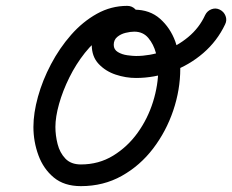

<svg xmlns="http://www.w3.org/2000/svg" viewBox="-20 -598 792 655"><path d="M414 -578Q430 -578 441 -567Q452 -556 452 -541Q452 -525 441 -514Q430 -503 414 -503Q373 -503 336.5 -479.5Q300 -456 269.5 -417.5Q239 -379 216.5 -333.5Q194 -288 181.5 -243.5Q169 -199 169 -165Q169 -136 176.5 -106.5Q184 -77 203 -57Q222 -37 256 -37Q317 -37 366 -67Q415 -97 449.5 -145Q484 -193 502 -250.5Q520 -308 520 -364Q520 -387 512 -417Q504 -447 486 -468.5Q468 -490 438 -490Q425 -490 408.5 -486Q392 -482 380 -472Q368 -462 368 -445Q368 -429 382 -420.5Q396 -412 414.5 -409.5Q433 -407 444 -407Q491 -407 537.5 -423.5Q584 -440 622 -471.5Q660 -503 680 -547Q687 -561 701.5 -566.5Q716 -572 730 -565Q744 -558 749.5 -543.5Q755 -529 748 -515Q721 -458 673.5 -417Q626 -376 566 -354Q506 -332 444 -332Q409 -332 374.5 -343.5Q340 -355 316.5 -380Q293 -405 293 -445Q293 -484 315 -510.5Q337 -537 370 -551Q403 -565 438 -565Q491 -565 526 -534Q561 -503 578 -456.5Q595 -410 595 -364Q595 -292 571 -221Q547 -150 502.5 -91.5Q458 -33 395.5 2Q333 37 256 37Q199 37 163.5 7.5Q128 -22 111 -68.5Q94 -115 94 -165Q94 -212 109.5 -268Q125 -324 154 -379Q183 -434 222.5 -479Q262 -524 310.5 -551Q359 -578 414 -578Q414 -578 414 -578Q414 -578 414 -578Z"/></svg>

Font: FRB American Cursive Guidelines Arrows Extrabold
Style: Bold Italic
Weight: 800
Italic angle: -25°
Version: Version 2.0;Modular Font Editor K font №1